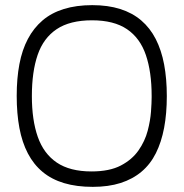

<svg xmlns="http://www.w3.org/2000/svg" viewBox="-20 -714 714 747"><path d="M341 13Q278 13 229.5 -1.5Q181 -16 146 -45Q111 -74 88.5 -117Q66 -160 55.5 -216Q45 -272 45 -341Q45 -409 55.5 -464.5Q66 -520 88.5 -562.5Q111 -605 145.5 -634.5Q180 -664 228.5 -679Q277 -694 339 -694Q400 -694 447.5 -679Q495 -664 529.5 -634.5Q564 -605 586 -562Q608 -519 618.5 -463.5Q629 -408 629 -340Q629 -272 618.5 -216.5Q608 -161 586.5 -118Q565 -75 530.5 -46Q496 -17 449 -2Q402 13 341 13ZM336 -47Q406 -47 450 -70Q494 -93 519 -129Q544 -165 554.5 -205Q565 -245 567.5 -280Q570 -315 570 -335V-341Q570 -434 547.5 -500Q525 -566 474 -600.5Q423 -635 338 -635Q252 -635 200.5 -600.5Q149 -566 126.5 -500.5Q104 -435 104 -340Q104 -247 127 -181.5Q150 -116 201 -81.5Q252 -47 336 -47Z"/></svg>

Font: Fredoka SemiExpanded Light
Style: Regular
Weight: 300
Width: 6
Designer: Ben Nathan
Foundry: Milena B. Brandão, Ben Nathan
Version: Version 2.001